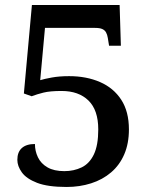

<svg xmlns="http://www.w3.org/2000/svg" viewBox="-20 -734 599 764"><path d="M245 10Q170 10 127.5 -6.5Q85 -23 67 -48Q49 -73 49 -98Q49 -129 67 -145Q85 -161 119 -161Q119 -133 131 -108Q143 -83 169 -68Q195 -53 236 -53Q274 -53 305 -68Q336 -83 353.5 -119.5Q371 -156 371 -219Q371 -296 332 -334Q293 -372 225 -372Q179 -372 153 -365.5Q127 -359 106 -351L75 -362L107 -714H456L461 -552H414L409 -583Q407 -596 402 -605Q397 -614 387 -618.5Q377 -623 358 -623H159L140 -415Q156 -420 186 -425.5Q216 -431 255 -431Q324 -431 378 -407.5Q432 -384 462.5 -337Q493 -290 493 -219Q493 -163 474.5 -120Q456 -77 422 -48Q388 -19 342.5 -4.5Q297 10 245 10Z"/></svg>

Font: Noto Serif Bengali SemiBold
Style: Regular
Weight: 600
Version: Version 2.003